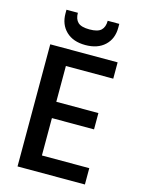

<svg xmlns="http://www.w3.org/2000/svg" viewBox="-132 -980 789 1057"><g transform="rotate(15 262.0 -451.5)"><path d="M189 -603V-399H429V-306H189V-93H459V0H75V-696H459V-603ZM413 -881Q413 -818 372.5 -780Q332 -742 262 -742Q192 -742 152 -780.5Q112 -819 112 -882V-903H177Q177 -867 196 -849Q215 -831 262 -831Q309 -831 328 -849Q347 -867 347 -903H413Z"/></g></svg>

Font: Poppins Cyr Med
Style: Regular
Weight: 500
Designer: Ninad Kale (Devanagari), Jonny Pinhorn (Latin)
Foundry: Indian Type Foundry
Version: 4.004